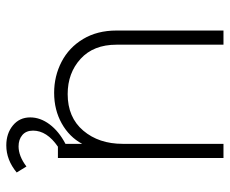

<svg xmlns="http://www.w3.org/2000/svg" viewBox="-80 -486 730 610"><g transform="rotate(90 285.0 -181.0)"><path d="M77 -186V-526H122V-186Q122 -113 167 -72Q212 -31 279 -31Q353 -31 395 -80.5Q437 -130 437 -206V-526H482V0H446Q395 35 395 79Q395 101 409 113Q423 125 445 125Q476 125 509 100L528 131Q488 164 442 164Q404 164 378.5 143Q353 122 353 88Q353 56 375 26.5Q397 -3 437 -24V-77Q415 -36 372 -12Q329 12 275 12Q222 12 176.5 -11.5Q131 -35 104 -80Q77 -125 77 -186Z"/></g></svg>

Font: Eudoxus Sans ExtraLight
Style: Regular
Weight: 200
Designer: Stijn de Vries
Foundry: tokotype
Version: Version 2.005